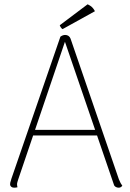

<svg xmlns="http://www.w3.org/2000/svg" viewBox="-20 -862 602 890"><path d="M282 -700Q291 -700 297.5 -695.5Q304 -691 307 -683L531 -31Q535 -21 539 -13.5Q543 -6 547 -1Q543 4 539 6Q535 8 530 8Q523 8 516.5 4.5Q510 1 508 -6L275 -686H287L64 -29Q63 -25 61 -19Q59 -13 59 -8Q59 -5 59.5 -1Q60 3 61 6Q57 7 53.5 7.5Q50 8 45 8Q37 8 31.5 3Q26 -2 27 -10Q27 -15 29.5 -22Q32 -29 33 -34L260 -692Q271 -700 282 -700ZM130 -260H435V-234H130ZM420 -810 270 -727Q266 -729 262 -735Q258 -741 257 -745L386 -842Q393 -839 399.5 -834.5Q406 -830 411 -824Q416 -818 420 -810Z"/></svg>

Font: Arima Thin
Style: Regular
Weight: 100
Designer: Joana Correia and Natanael Gama
Foundry: NDISCOVER
Version: Version 1.101;gftools[0.9.23]